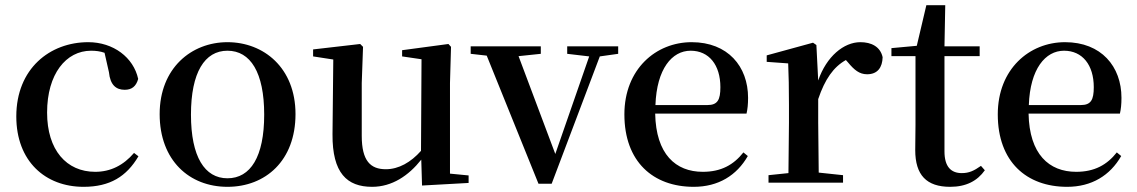

<svg xmlns="http://www.w3.org/2000/svg" viewBox="-20 -706 4395 742"><path d="M303 16C405 16 469 -24 515 -102L498 -115C457 -67 407 -42 348 -42C237 -42 162 -126 162 -271C162 -420 235 -510 332 -510C350 -510 367 -508 384 -502L401 -427C406 -377 429 -359 462 -359C489 -359 506 -372 514 -401C496 -484 418 -543 321 -543C173 -543 43 -441 43 -256C43 -83 155 16 303 16Z M859 16C1006 16 1122 -85 1122 -265C1122 -444 999 -543 859 -543C720 -543 597 -443 597 -265C597 -86 712 16 859 16ZM859 -17C771 -17 718 -100 718 -263C718 -426 771 -510 859 -510C948 -510 1001 -426 1001 -263C1001 -100 948 -17 859 -17Z M1611 11 1791 1V-28L1719 -35V-385L1723 -525L1713 -536L1534 -512V-488L1609 -477L1607 -123C1568 -79 1521 -52 1471 -52C1412 -52 1378 -84 1378 -181V-385L1383 -525L1372 -536L1190 -515V-488L1268 -476L1265 -187C1264 -37 1321 16 1418 16C1495 16 1559 -27 1608 -89Z M2172 -498 2257 -488 2126 -111 1984 -489 2070 -498V-527H1799V-498L1861 -491L2061 4H2112L2298 -488L2369 -498V-527H2172Z M2661 16C2756 16 2827 -28 2870 -103L2853 -117C2815 -69 2767 -42 2696 -42C2591 -42 2515 -110 2512 -267H2865C2869 -284 2871 -303 2871 -328C2871 -449 2793 -543 2653 -543C2515 -543 2393 -439 2393 -264C2393 -81 2504 16 2661 16ZM2513 -300C2518 -440 2577 -510 2649 -510C2720 -510 2764 -455 2764 -369C2764 -320 2753 -300 2714 -300Z M3026 0H3238V-29L3144 -39L3142 -232V-323C3168 -400 3201 -447 3249 -474L3257 -465C3281 -436 3301 -419 3331 -419C3372 -419 3390 -446 3391 -485C3382 -526 3347 -543 3305 -543C3241 -543 3174 -488 3142 -395L3135 -532L3122 -541L2943 -492V-467L3026 -461C3028 -412 3029 -369 3029 -301V-232L3027 -37L2950 -29V0Z M3652 16C3714 16 3757 -7 3786 -48L3771 -65C3744 -46 3725 -37 3697 -37C3655 -37 3630 -62 3630 -121V-489H3766V-527H3630L3633 -686H3560L3523 -529L3425 -520V-489H3518V-223C3518 -185 3517 -161 3517 -126C3517 -29 3561 16 3652 16Z M4104 16C4199 16 4270 -28 4313 -103L4296 -117C4258 -69 4210 -42 4139 -42C4034 -42 3958 -110 3955 -267H4308C4312 -284 4314 -303 4314 -328C4314 -449 4236 -543 4096 -543C3958 -543 3836 -439 3836 -264C3836 -81 3947 16 4104 16ZM3956 -300C3961 -440 4020 -510 4092 -510C4163 -510 4207 -455 4207 -369C4207 -320 4196 -300 4157 -300Z"/></svg>

Font: Noto Serif CJK HK SemiBold
Style: Regular
Weight: 600
Designer: Ryoko NISHIZUKA 西塚涼子 (kana & ideographs); Frank Grießhammer (Latin, Greek & Cyrillic); Wenlong ZHANG 张文龙 (bopomofo); San
Foundry: Adobe
Version: Version 2.001;hotconv 1.1.0;makeotfexe 2.6.0